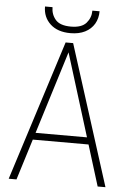

<svg xmlns="http://www.w3.org/2000/svg" viewBox="-59 -926 654 970"><g transform="rotate(5 268.0 -441.5)"><path d="M273.9 -681.2 62 0H22.5L249 -710.9H278.3ZM473.6 0 262.2 -681.2 258.3 -710.9H287.1L513.2 0ZM424.3 -242.7V-207.5H113.8V-242.7ZM369.6 -882.8H406.2Q406.2 -846.7 389.9 -818.8Q373.5 -791 342.8 -775.4Q312 -759.8 268.6 -759.8Q203.6 -759.8 166.5 -794.2Q129.4 -828.6 129.4 -882.8H167.5Q167.5 -846.2 190.2 -819.6Q212.9 -793 268.6 -793Q322.8 -793 346.2 -819.8Q369.6 -846.7 369.6 -882.8Z"/></g></svg>

Font: Roboto Condensed ExtraLight
Style: Regular
Weight: 250
Designer: Christian Robertson
Foundry: Google
Version: Version 3.008; 2023